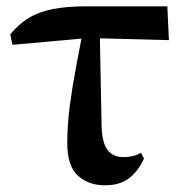

<svg xmlns="http://www.w3.org/2000/svg" viewBox="-20 -559 568 596"><path d="M18.6 -419.9 11.9 -452.5Q38.1 -484.3 69.1 -503.2Q100.2 -522.2 143.8 -530.8Q187.3 -539.4 249.8 -539.4H499.4L504.3 -434.4L253.7 -441ZM305.7 16.2Q254.6 16.2 221.7 -13.8Q188.8 -43.7 188.8 -114.6Q188.8 -171.5 196.8 -231.4Q204.8 -291.4 215.9 -350Q226.9 -408.6 236.8 -459.8H289.7L295.4 -165.9Q297.4 -113.3 314.8 -92.3Q332.3 -71.3 362.5 -71.3Q378.8 -71.3 391.9 -74.4Q405 -77.6 417.8 -84.6L427 -66.6Q407.4 -24.9 378.7 -4.3Q350.1 16.2 305.7 16.2Z"/></svg>

Font: Noto Serif KR ExtraLight
Style: Regular
Weight: 200
Designer: Ryoko NISHIZUKA 西塚涼子 (kana & ideographs); Frank Grießhammer (Latin, Greek & Cyrillic); Wenlong ZHANG 张文龙 (bopomofo); San
Foundry: Adobe
Version: Version 2.002-H1;hotconv 1.1.0;makeotfexe 2.6.0